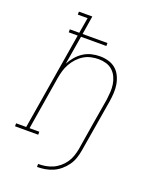

<svg xmlns="http://www.w3.org/2000/svg" viewBox="-202 -825 867 1089"><g transform="rotate(20 231.5 -280.5)"><path d="M159 174V156Q181 156 202.5 152.5Q224 149 245 140Q266 131 284 116Q302 101 315 82.5Q328 64 335.5 42.5Q343 21 347 0Q360 -80 373 -160Q386 -240 400 -320Q403 -343 404.5 -367Q406 -391 402.5 -413.5Q399 -436 389.5 -456.5Q380 -477 363.5 -492Q347 -507 325 -513.5Q303 -520 279 -520Q257 -520 234 -515Q211 -510 190.5 -497.5Q170 -485 153.5 -467Q137 -449 125.5 -428.5Q114 -408 107.5 -386Q101 -364 97 -341L44 -18H103V0H-37V-18H24L121 -605H67V-623H124L140 -717H81V-735H162L144 -623H294V-605H141L112 -432Q124 -455 142 -476Q160 -497 182.5 -511.5Q205 -526 230.5 -532Q256 -538 281 -538Q307 -538 332 -531Q357 -524 376 -508Q395 -492 406 -469Q417 -446 421.5 -421Q426 -396 424.5 -369.5Q423 -343 419 -317L366 0Q362 24 354 47.5Q346 71 331.5 91.5Q317 112 297 129Q277 146 254 156Q231 166 207 170Q183 174 159 174Z"/></g></svg>

Font: Iosevka Curly Slab ThObl
Style: Regular
Weight: 100
Italic angle: -9°
Monospace: yes
Designer: Belleve Invis
Foundry: Belleve Invis
Version: Version 11.0.0; ttfautohint (v1.8.3)